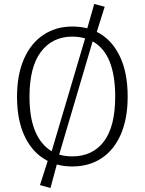

<svg xmlns="http://www.w3.org/2000/svg" viewBox="-20 -830 731 970"><path d="M625 -342Q625 -231 590.5 -151.5Q556 -72 493 -30.5Q430 11 345 11Q303 11 267 1L235 120L182 105L221 -17Q147 -55 106.5 -137.5Q66 -220 66 -341Q66 -452 101 -532Q136 -612 199.5 -654Q263 -696 345 -696Q385 -696 421 -687L456 -810L509 -796L469 -669Q543 -632 584 -548.5Q625 -465 625 -342ZM241 -66 410 -636Q380 -645 345 -645Q245 -645 187 -568.5Q129 -492 129 -341Q129 -235 158 -166.5Q187 -98 241 -66ZM562 -342Q562 -558 448 -621L279 -49Q309 -40 345 -40Q448 -40 505 -115.5Q562 -191 562 -342Z"/></svg>

Font: Fira Sans Light
Style: Regular
Weight: 300
Designer: bBox Type GmbH & Carrois Corporate GbR & Edenspiekermann AG
Foundry: bBox Type GmbH & Carrois Corporate GbR & Edenspiekermann AG
Version: Version 4.301